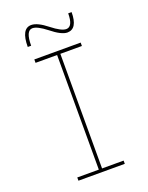

<svg xmlns="http://www.w3.org/2000/svg" viewBox="-168 -1003 836 1087"><g transform="rotate(-20 250.0 -460.0)"><path d="M99.6 -809.6Q99.6 -919.9 160.2 -919.9Q197.3 -919.9 254.9 -874Q310.5 -830.1 339.8 -830.1Q379.9 -830.1 379.9 -910.2H400.4Q400.4 -810.5 339.8 -809.6Q303.7 -809.6 243.2 -858.4Q189.5 -900.4 160.2 -900.4Q120.1 -900.4 120.1 -809.6ZM110.4 0V-19.5H240.2V-710H110.4V-730.5H389.6V-710H259.8V-19.5H389.6V0Z"/></g></svg>

Font: Mgen+ 1mn thin
Style: Regular
Weight: 100
Designer: [Source Han Sans]
Ryoko NISHIZUKA  (kana & ideographs); Paul D. Hunt (Latin, Greek & Cyrillic); Wenlong ZHANG  (bopomofo
Version: Version 1.059.20150602